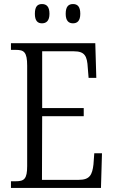

<svg xmlns="http://www.w3.org/2000/svg" viewBox="-20 -927 560 947"><path d="M340 -812C361 -812 376 -824 376 -859C376 -896 361 -907 340 -907C319 -907 304 -896 304 -859C304 -824 319 -812 340 -812ZM187 -812C208 -812 224 -824 224 -859C224 -896 208 -907 187 -907C166 -907 152 -896 152 -859C152 -824 166 -812 187 -812ZM34 0H478L483 -171H445L441 -116C435 -65 423 -40 369 -40H187L188 -354H393V-394H188V-674H344C398 -674 410 -651 413 -592L417 -543H455L450 -714H34V-681H58C98 -681 114 -671 114 -603V-108C114 -44 99 -33 58 -33H34Z"/></svg>

Font: Noto Serif Armenian Condensed Light
Style: Regular
Weight: 300
Width: 3
Designer: Monotype Design Team
Foundry: Monotype Imaging Inc.
Version: Version 2.008